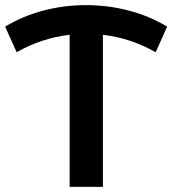

<svg xmlns="http://www.w3.org/2000/svg" viewBox="-28 -730 673 750"><path d="M580 -526Q481 -582 374 -594V0H244V-594Q136 -582 37 -526L-8 -626Q62 -668 142.5 -689Q223 -710 308 -710Q393 -710 474 -689Q555 -668 625 -626Z"/></svg>

Font: Montserrat Alternates SemiBold
Style: Regular
Weight: 600
Designer: Julieta Ulanovsky
Foundry: Julieta Ulanovsky
Version: Version 7.200